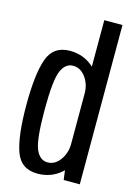

<svg xmlns="http://www.w3.org/2000/svg" viewBox="-120 -848 642 914"><g transform="rotate(15 201.5 -391.0)"><path d="M287.3 0H366.7V-785H277.1V-77.2ZM158.2 3.1Q223.3 3.1 270.5 -36.7Q317.6 -76.5 317.6 -131.1L277.1 -175.9Q277.1 -129.9 252.1 -95.5Q227.1 -61.1 190.8 -61.1Q152.2 -61.1 132.6 -107.2Q113.1 -153.2 113.1 -299Q113.1 -445 132.6 -491Q152.2 -537 190.8 -537Q227.1 -537 252.1 -503.2Q277.1 -469.3 277.1 -423.9L317.6 -467.1Q317.6 -521.6 270.5 -561.8Q223.3 -601.9 158.2 -601.9Q76.2 -601.9 49.6 -526.5Q23.1 -451.2 23.1 -299.2Q23.1 -148.1 49.6 -72.5Q76.2 3.1 158.2 3.1Z"/></g></svg>

Font: Anybody Thin Condensed
Style: Regular
Weight: 100
Width: 3
Version: Version 1.113;gftools[0.9.25]